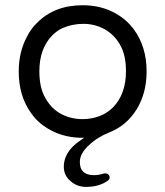

<svg xmlns="http://www.w3.org/2000/svg" viewBox="-20 -523 634 736"><path d="M542 -249Q542 -343.8 493.2 -410.2Q465.8 -447.3 424.8 -470.7Q369.1 -502.9 296.9 -502.9Q188.5 -502.9 122.1 -435.5Q98.6 -413.1 83 -381.8Q51.8 -323.2 51.8 -249Q51.8 -154.3 99.6 -88.9Q125 -52.7 163.1 -30.3Q215.8 2 283.2 4.9H302.7Q276.4 23.4 270 28.8Q263.7 34.2 259.8 38.1Q224.6 73.2 224.6 116.2Q224.6 149.4 250 170.9Q274.4 193.4 310.5 193.4Q358.4 193.4 391.6 170.9Q400.4 165 400.4 157.2Q400.4 150.4 395.5 146Q390.6 141.6 384.8 141.6H379.9Q358.4 148.4 340.8 148.4Q298.8 148.4 289.1 119.1Q286.1 109.4 286.1 97.7Q286.1 65.4 320.3 34.2Q352.5 2.9 399.4 -15.6Q465.8 -42 503.9 -104Q542 -166 542 -249ZM439.5 -352.5Q462.9 -313.5 462.9 -250Q462.9 -162.1 413.1 -111.3Q377.9 -76.2 324.2 -68.4Q310.5 -66.4 296.9 -66.4Q251 -66.4 213.9 -86.4Q176.8 -106.4 154.3 -146.5Q130.9 -185.5 130.9 -250Q130.9 -336.9 180.7 -387.7Q197.3 -404.3 216.8 -414.1Q255.9 -431.6 299.3 -431.6Q342.8 -431.6 379.9 -411.6Q417 -391.6 439.5 -352.5Z"/></svg>

Font: FakePearl
Style: Light
Weight: 350
Version: Version 1.2